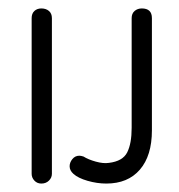

<svg xmlns="http://www.w3.org/2000/svg" viewBox="-20 -425 425 455"><path d="M78 10Q68 10 61.5 3Q55 -4 55 -13V-382Q55 -393 61.5 -399Q68 -405 78 -405Q89 -405 96 -399Q103 -393 103 -382V-13Q103 -4 96 3Q89 10 78 10ZM232 10Q210 10 187.5 3.5Q165 -3 154 -13Q145 -21 145 -31Q145 -40 151.5 -48Q158 -56 168 -56Q172 -56 178 -54Q189 -47 207 -42Q225 -37 238 -39Q271 -43 281.5 -64Q292 -85 292 -122V-382Q292 -393 299 -399Q306 -405 316 -405Q340 -405 340 -382V-116Q340 -56 311.5 -23Q283 10 232 10Z"/></svg>

Font: Dongle Light
Style: Regular
Weight: 300
Designer: Yanghee Ryu
Foundry: Yanghee Ryu
Version: Version 2.000